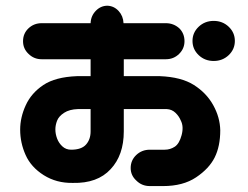

<svg xmlns="http://www.w3.org/2000/svg" viewBox="-20 -625 847 655"><path d="M58.6 -484.4Q58.6 -510.7 77.1 -528.3Q95.7 -545.9 122.1 -545.9H289.1Q290 -571.3 307.6 -588.9Q324.2 -605.5 346.7 -605.5Q369.1 -604.5 384.8 -587.4Q400.4 -570.3 401.4 -545.9H545.9Q572.3 -545.9 591.8 -528.3Q609.4 -510.7 609.4 -484.4Q609.4 -459 590.8 -440.9Q572.3 -422.9 545.9 -422.9H402.3Q402.3 -393.6 402.3 -365.2H525.4Q598.6 -362.3 641.6 -335Q684.6 -307.6 707.5 -266.1Q730.5 -224.6 731.4 -180.7Q731.4 -126 712.4 -87.9Q693.4 -49.8 648.9 -20Q604.5 9.8 536.1 9.8H491.2Q463.9 9.8 445.3 -8.8Q425.8 -26.4 425.8 -51.8Q425.8 -78.1 444.8 -96.2Q463.9 -114.3 491.2 -114.3H542Q560.5 -114.3 576.2 -124.5Q591.8 -134.8 599.6 -164.1Q607.4 -193.4 596.7 -213.9Q590.8 -228.5 578.6 -240.2Q566.4 -252 548.8 -252.9H402.3Q402.3 -214.8 402.3 -176.8Q402.3 -95.7 357.4 -47.9Q312.5 1 228.5 -1Q172.9 0 129.4 -27.3Q85.9 -54.7 67.4 -96.2Q48.8 -137.7 48.8 -182.6Q48.8 -224.6 67.9 -266.1Q86.9 -307.6 127.9 -335Q168.9 -362.3 242.2 -365.2H289.1V-422.9H122.1Q95.7 -422.9 77.1 -441.4Q58.6 -459 58.6 -484.4ZM636.7 -485.4Q636.7 -513.7 657.7 -533.7Q678.7 -553.7 709 -553.7Q739.3 -553.7 760.3 -533.7Q781.2 -513.7 781.2 -485.4Q781.2 -457 760.3 -437Q739.3 -417 709 -417Q678.7 -417 657.7 -437Q636.7 -457 636.7 -485.4ZM246.1 -252.9Q216.8 -252 198.7 -240.2Q180.7 -228.5 174.8 -213.4Q168.9 -198.2 168.9 -183.6Q168.9 -168 174.8 -152.3Q180.7 -136.7 192.9 -125.5Q205.1 -114.3 222.7 -114.3Q257.8 -114.3 273.4 -131.8Q289.1 -149.4 289.1 -176.8V-252.9Z"/></svg>

Font: Nico Moji
Style: Regular
Weight: 400
Version: Version 1.02